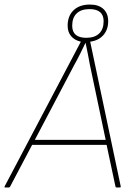

<svg xmlns="http://www.w3.org/2000/svg" viewBox="-38 -823 590 843"><path d="M-16 0Q-17 0 -18 -1Q-19 -2 -18 -4L317 -640Q290 -646 274.5 -664Q259 -682 259 -710Q259 -753 285 -778Q311 -803 357 -803Q395 -803 416 -783.5Q437 -764 437 -730Q437 -693 416 -669Q395 -645 358 -640L492 -5Q493 0 488 0H473Q470 0 469 -4L430 -187H103L6 -3Q5 0 1 0ZM115 -209H426L357 -537Q353 -561 348 -584.5Q343 -608 338 -634H337Q325 -609 312.5 -584Q300 -559 286 -534ZM341 -657Q378 -657 397.5 -676Q417 -695 417 -730Q417 -783 355 -783Q318 -783 298.5 -764Q279 -745 279 -710Q279 -657 341 -657Z"/></svg>

Font: Sofia Sans Thin
Style: Italic
Weight: 250
Italic angle: -9°
Version: Version 4.100-B